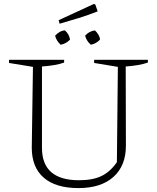

<svg xmlns="http://www.w3.org/2000/svg" viewBox="-20 -950 803 979"><path d="M380 9Q264 9 203 -44Q142 -97 142 -197L148 -609L26 -629V-645H307V-631Q266 -616 194 -611V-196Q194 -31 383 -31Q453 -31 497.5 -52.5Q542 -74 576 -123L581 -609L460 -629V-645H734V-631Q692 -616 621 -611L622 -207Q622 -105 558.5 -48Q495 9 380 9ZM284 -829 279 -847 459 -930 466 -927 478 -892Q430 -873 381.5 -858Q333 -843 284 -829ZM289 -722Q267 -743 261 -768Q271 -779 283.5 -786.5Q296 -794 311 -795Q333 -776 337 -748Q329 -739 316 -731.5Q303 -724 289 -722ZM443 -722Q421 -741 414 -768Q434 -791 464 -795Q474 -786 481.5 -773.5Q489 -761 490 -748Q482 -739 469 -731.5Q456 -724 443 -722Z"/></svg>

Font: Piazzolla ExtraLight
Style: Regular
Weight: 200
Designer: Juan Pablo del Peral
Foundry: Huerta Tipografica
Version: Version 1.330